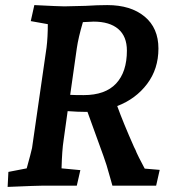

<svg xmlns="http://www.w3.org/2000/svg" viewBox="-20 -730 702 755"><path d="M13 -54 85 -68Q102 -129 106 -148L163 -543Q168 -583 168 -635L101 -647L115 -710Q213 -705 233 -705L317 -707Q364 -710 402 -710Q494 -710 548.5 -665Q603 -620 603 -539Q603 -459 558.5 -400Q514 -341 441 -313Q464 -249 507 -152Q514 -139 517 -130Q520 -122 549 -67L608 -62L594 0H422L413 -32Q398 -87 387 -116L324 -290H319Q287 -290 246 -293L230 -178Q224 -140 222 -68L296 -61L282 0H151Q128 0 10 5ZM309 -356Q394 -356 436.5 -401.5Q479 -447 479 -531Q479 -587 445 -616Q411 -645 348 -645L306 -643Q288 -582 282 -540L256 -357Q274 -356 309 -356Z"/></svg>

Font: Andada Pro
Style: Bold Italic
Weight: 700
Italic angle: -7°
Designer: Carolina Giovagnoli
Foundry: Huerta Tipografica
Version: Version 3.005; ttfautohint (v1.8.4)